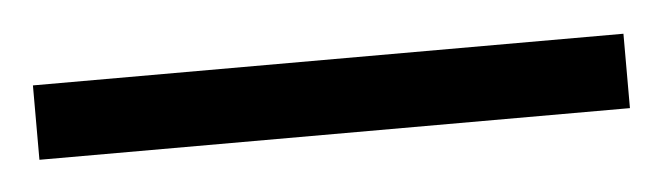

<svg xmlns="http://www.w3.org/2000/svg" viewBox="-27 44 435 126"><g transform="rotate(-5 190.5 107.5)"><path d="M-4 132V83H385V132Z"/></g></svg>

Font: Noto Serif Lao Condensed Thin
Style: Regular
Weight: 100
Width: 3
Designer: Monotype Design Team
Foundry: Monotype Imaging Inc.
Version: Version 2.003; ttfautohint (v1.8.4.7-5d5b)